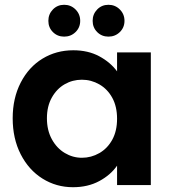

<svg xmlns="http://www.w3.org/2000/svg" viewBox="-20 -773 718 802"><path d="M33 -279Q33 -363 66.5 -428Q100 -493 157.5 -528Q215 -563 286 -563Q348 -563 394.5 -538Q441 -513 469 -475V-554H610V0H469V-81Q442 -42 394.5 -16.5Q347 9 285 9Q215 9 157.5 -27Q100 -63 66.5 -128.5Q33 -194 33 -279ZM469 -277Q469 -328 449 -364.5Q429 -401 395 -420.5Q361 -440 322 -440Q283 -440 250 -421Q217 -402 196.5 -365.5Q176 -329 176 -279Q176 -229 196.5 -191.5Q217 -154 250.5 -134Q284 -114 322 -114Q361 -114 395 -133.5Q429 -153 449 -189.5Q469 -226 469 -277ZM248 -620Q220 -620 201 -639Q182 -658 182 -686Q182 -714 201 -733.5Q220 -753 248 -753Q276 -753 295.5 -733.5Q315 -714 315 -686Q315 -658 295.5 -639Q276 -620 248 -620ZM433 -620Q405 -620 386 -639Q367 -658 367 -686Q367 -714 386 -733.5Q405 -753 433 -753Q461 -753 480.5 -733.5Q500 -714 500 -686Q500 -658 480.5 -639Q461 -620 433 -620Z"/></svg>

Font: MSTAGE SemiBold
Style: Regular
Weight: 600
Designer: Ninad Kale (Devanagari), Jonny Pinhorn (Latin)
Foundry: Indian Type Foundry
Version: 4.004